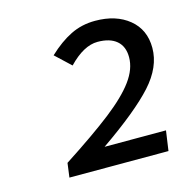

<svg xmlns="http://www.w3.org/2000/svg" viewBox="-74 -903 576 586"><g transform="rotate(-15 213.5 -610.0)"><path d="M347 -697Q347 -731 326 -749Q305 -767 266 -767Q222 -767 174 -717L126 -762Q162 -796 197.5 -813.5Q233 -831 275 -831Q341 -831 382 -797.5Q423 -764 423 -706Q423 -646 372 -589.5Q321 -533 204 -452H398L389 -389H76L82 -434Q179 -497 235.5 -541Q292 -585 319.5 -622.5Q347 -660 347 -697Z"/></g></svg>

Font: Nebula Sans Medium
Style: Regular
Weight: 500
Italic angle: -9°
Designer: Paul D. Hunt for Adobe (as Source Sans)
Foundry: Nebula Entertainment & Broadcasting LLC
Version: Version 1.010